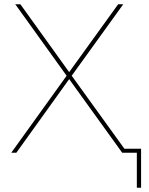

<svg xmlns="http://www.w3.org/2000/svg" viewBox="-20 -720 700 905"><path d="M294 -363 52 -700H76L306 -380L537 -700H561L318 -363L580 0H556L306 -347L57 0H33ZM625 -9 634 0H556V-19H645V165H625Z"/></svg>

Font: iiserrat Thin
Style: Regular
Weight: 100
Designer: Akira Ohta
Foundry: Akira Ohta
Version: Version 1.200;Glyphs 3.3.1 (3343)